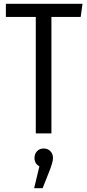

<svg xmlns="http://www.w3.org/2000/svg" viewBox="-20 -708 464 1019"><path d="M418 -688 408.2 -618.2H252.9V0H169.9V-618.2H11.2V-688ZM240.2 205.1 206.1 291H161.1L189 174.8Q163.1 160.2 163.1 130.9Q163.1 108.4 176.8 94.2Q190.4 80.1 211.9 80.1Q233.4 80.1 247.3 94.2Q261.2 108.4 261.2 130.9Q261.2 153.3 240.2 205.1Z"/></svg>

Font: Fira Sans Compressed Book
Style: Regular
Weight: 350
Width: 1
Designer: Carrois Corporate & Edenspiekermann AG
Foundry: Carrois Corporate GbR & Edenspiekermann AG
Version: Version 4.203;PS 004.203;hotconv 1.0.88;makeotf.lib2.5.64775